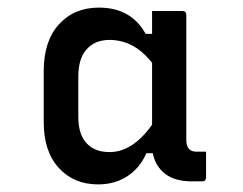

<svg xmlns="http://www.w3.org/2000/svg" viewBox="-20 -779 640 505"><path d="M238 -294Q174 -294 134.5 -337.5Q95 -381 95 -457V-592Q95 -671 135 -715Q175 -759 240 -759Q325 -759 363 -690H380V-750H460Q470 -750 470 -739V-411Q470 -380 497 -380H522V-313Q522 -302 512 -302H485Q439 -302 413.5 -322.5Q388 -343 382 -376H365Q348 -337 315 -315.5Q282 -294 238 -294ZM209 -401Q230 -379 268 -379Q329 -379 380 -451V-614Q354 -646 326.5 -660Q299 -674 268 -674Q230 -674 208 -649.5Q186 -625 186 -578V-472Q186 -424 209 -401Z"/></svg>

Font: Recursive Mn Lnr St Med
Style: Regular
Weight: 500
Monospace: yes
Version: Version 1.079;hotconv 1.0.112;makeotfexe 2.5.65598; ttfautoh